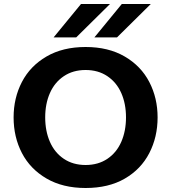

<svg xmlns="http://www.w3.org/2000/svg" viewBox="-20 -927 855 960"><path d="M48 0ZM48 -340Q48 -437 89.5 -517Q131 -597 212.5 -644.5Q294 -692 408 -692Q522 -692 603.5 -644.5Q685 -597 726.5 -517Q768 -437 768 -340Q768 -242 726.5 -161.5Q685 -81 604 -34Q523 13 408 13Q294 13 212.5 -34.5Q131 -82 89.5 -162Q48 -242 48 -340ZM610 -340Q610 -408 586.5 -461.5Q563 -515 517 -546Q471 -577 408 -577Q345 -577 299 -546Q253 -515 229.5 -461.5Q206 -408 206 -340Q206 -272 229.5 -218Q253 -164 299 -133Q345 -102 408 -102Q471 -102 517 -133Q563 -164 586.5 -218Q610 -272 610 -340ZM385 -907H530L361 -740H248ZM589 -907H734L565 -740H452Z"/></svg>

Font: Martel Sans ExtraBold
Style: Regular
Weight: 800
Designer: Dan Reynolds and Mathieu Réguer
Foundry: Dan Reynolds and Mathieu Réguer
Version: Version 1.002; ttfautohint (v1.1) -l 5 -r 5 -G 72 -x 0 -D la